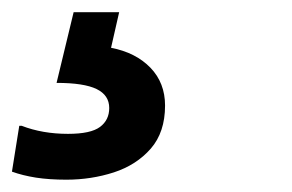

<svg xmlns="http://www.w3.org/2000/svg" viewBox="-23 -44 479 315"><path d="M12.6 162.4Q46.7 175.6 88.6 175.6Q125.8 175.6 141 164.3Q156.2 153 156.2 133.2Q156.2 112.2 135.5 102.1Q114.8 92 69.8 92L97.8 -24H172.5L159.2 34.4Q199.7 42.2 223.8 67.1Q247.8 92 247.8 129.2Q247.8 172.9 224.4 199.8Q200.9 226.7 163.8 238.8Q126.6 250.8 85.8 250.8Q57.9 250.8 35.9 247.4Q13.9 243.9 -3.4 237.6L8.6 162.4Z"/></svg>

Font: Kufam
Style: Italic
Weight: 400
Italic angle: -11°
Designer: Artur Schmal
Foundry: Original Type
Version: Version 1.301; ttfautohint (v1.8.3)